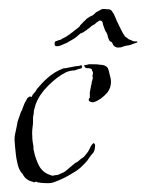

<svg xmlns="http://www.w3.org/2000/svg" viewBox="-20 -409 332 436"><path d="M193 -177Q191 -176 185 -178Q180 -180 182 -185Q182 -186 183 -186L184 -187V-200Q185 -203 185 -205Q185 -207 186 -209Q186 -213 188 -219Q188 -223 189 -225Q190 -227 190 -228.5Q190 -230 191 -231Q191 -233 190 -235V-238Q190 -239 191 -241V-245Q191 -245 189 -249Q189 -252 188 -252Q183 -255 179 -254Q172 -254 171 -261H172Q175 -261 177 -262Q180 -262 181 -263Q188 -263 195 -263Q202 -263 207 -262Q220 -262 225 -254Q226 -252 227 -248.5Q228 -245 229 -240Q232 -231 232 -223Q232 -210 224 -199Q209 -182 193 -177ZM89 7Q82 7 76 6.5Q70 6 65 5Q63 3 60 4Q57 6 55 4Q38 0 32 -13Q22 -23 19 -41Q17 -49 16 -58.5Q15 -68 14 -78Q14 -82 13.5 -85Q13 -88 13 -92Q13 -97 13.5 -100.5Q14 -104 15 -108Q17 -116 18 -122Q19 -128 20 -133Q22 -139 24 -144.5Q26 -150 28 -156Q30 -158 30.5 -160.5Q31 -163 32 -165L36 -175Q38 -178 39.5 -181Q41 -184 42 -186Q46 -190 49 -190Q49 -189 52 -189Q54 -195 57 -197Q59 -199 61 -202Q63 -205 64 -207Q69 -213 75 -219.5Q81 -226 88 -232Q96 -239 104 -244Q112 -249 120 -252Q123 -254 126 -254Q129 -254 133 -255L149 -258Q152 -259 157 -259Q160 -259 164 -261Q165 -261 165 -260Q166 -260 167 -259Q166 -258 166 -256Q166 -256 166 -255.5Q166 -255 165 -254Q162 -253 158 -252Q154 -251 149 -249Q144 -249 139.5 -248Q135 -247 130 -245Q120 -240 110 -232.5Q100 -225 89 -214Q79 -204 72 -193.5Q65 -183 61 -172Q59 -166 57 -158Q57 -154 56.5 -150.5Q56 -147 55 -143V-132Q55 -127 54 -120.5Q53 -114 53 -107Q53 -100 53.5 -93.5Q54 -87 55 -82Q56 -79 56 -73Q56 -69 57 -66Q61 -47 69 -32Q78 -16 96 -11Q99 -9 104 -11Q111 -11 114 -13Q119 -15 124 -17.5Q129 -20 133 -24Q138 -28 142.5 -32Q147 -36 151 -39Q156 -41 159 -44Q162 -47 165 -49Q169 -51 172 -54.5Q175 -58 178 -62Q179 -63 180.5 -65.5Q182 -68 184 -72Q186 -77 188 -79.5Q190 -82 191 -83Q193 -85 194 -83L196 -80Q196 -66 190 -60Q186 -56 183.5 -52Q181 -48 178 -44Q172 -37 164 -29.5Q156 -22 145 -16Q134 -9 123.5 -4Q113 1 102 5Q99 6 96 6.5Q93 7 89 7ZM248 -301Q245 -301 243.5 -302Q242 -303 241 -303Q237 -306 236 -309Q235 -314 230 -315Q227 -318 225 -325Q224 -333 219 -339Q218 -341 216.5 -346Q215 -351 214 -353Q213 -362 209 -362Q206 -363 204 -361L198 -357Q197 -355 194 -353.5Q191 -352 188 -350Q184 -346 178 -342Q176 -340 174 -339Q172 -338 171 -337L166 -334Q163 -334 159 -330Q154 -325 148.5 -321.5Q143 -318 137 -315Q134 -312 123 -308Q115 -304 109 -304Q104 -304 104 -309Q104 -315 106 -315L114 -318Q116 -318 118 -319Q120 -320 121 -321Q130 -325 138 -331L160 -348Q162 -352 165 -354.5Q168 -357 169 -359Q172 -361 174 -363.5Q176 -366 179 -368Q185 -372 188 -373Q191 -374 194 -377Q197 -380 198 -381L211 -388Q213 -389 217 -388.5Q221 -388 225 -388Q231 -388 233.5 -384.5Q236 -381 238 -378Q240 -374 241.5 -370.5Q243 -367 245 -362Q247 -358 253.5 -344.5Q260 -331 264 -326Q266 -325 268.5 -323Q271 -321 272 -320Q274 -319 276 -318.5Q278 -318 281 -316Q283 -315 286 -315Q289 -315 290 -315Q292 -315 292 -313.5Q292 -312 290 -312Q286 -311 282.5 -309.5Q279 -308 276 -307Q273 -306 268.5 -305.5Q264 -305 259 -303Q255 -301 248 -301Z"/></svg>

Font: Estonia
Style: Regular
Weight: 400
Designer: Robert E. Leuschke
Foundry: Robert E. Leuschke
Version: Version 1.014; ttfautohint (v1.8.3)